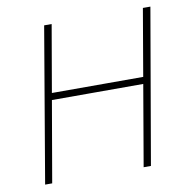

<svg xmlns="http://www.w3.org/2000/svg" viewBox="-79 -778 851 856"><g transform="rotate(-10 347.0 -350.0)"><path d="M136 -366H588L594 -397H140ZM623 -700 503 0H536L657 -700ZM176 -700 57 0H89L210 -700Z"/></g></svg>

Font: Jost ExtraLight
Style: Italic
Weight: 250
Italic angle: -5°
Version: Version 3.710